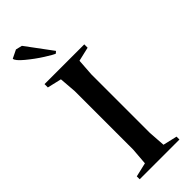

<svg xmlns="http://www.w3.org/2000/svg" viewBox="-278 -884 914 914"><g transform="rotate(-45 179.5 -427.0)"><path d="M186.5 -705.1Q175.8 -708.5 137.2 -732.9Q98.6 -757.3 61.5 -788.1Q24.4 -818.8 24.4 -833L66.4 -853.5L98.6 -845.7L196.3 -713.9ZM45.9 0V-19.5L117.2 -36.1L124 -122.1V-515.6L117.2 -601.6L45.9 -618.2V-640.6H313.5V-618.2L242.2 -601.6L236.3 -515.6V-122.1L242.2 -36.1L313.5 -19.5V0Z"/></g></svg>

Font: Comprehension SemiBold
Style: Regular
Weight: 600
Designer: Alfredo Marco Pradil
Foundry: Alfredo Marco Pradil
Version: 1.0